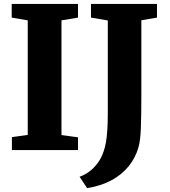

<svg xmlns="http://www.w3.org/2000/svg" viewBox="-20 -763 862 976"><path d="M121 -77V-659.5L39.5 -673.5V-743H376.5V-673.5L292.5 -659.5V-76.5L376.5 -65V0H40.5V-66ZM384.5 135.5Q408 127.5 431.5 110.8Q455 94 475 67.8Q495 41.5 507 6Q514 -14 518.5 -39.5Q523 -65 525.5 -101.8Q528 -138.5 528 -191V-659L442.5 -673.5V-743H778V-673.5L698.5 -660V-275Q698.5 -180.5 696.2 -115Q694 -49.5 684 -14.5Q669 38.5 634.5 81.5Q600 124.5 546.8 153.2Q493.5 182 423 193.5Z"/></svg>

Font: Merriweather Light 18pt Black
Style: Regular
Weight: 900
Version: Version 2.100